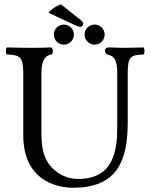

<svg xmlns="http://www.w3.org/2000/svg" viewBox="-20 -869 707 899"><path d="M323 10C529 10 578 -117 578 -295V-523C578 -606 591 -611 652 -614C658 -620 658 -641 652 -647C622 -646 578 -645 555 -645C532 -645 514 -647 488 -647C469.3 -647 466.3 -625 481 -614C516 -607 529 -589 529 -523V-277C529 -165 513 -31 345 -31C297 -31 255 -52 226 -81C173 -134 174 -204 174 -269V-523C174 -586 190 -609 221 -614C230 -616 230.9 -647 217 -647C192 -646 173 -645 132 -645C93 -645 49 -646 12 -647C6 -641 6 -620 12 -614C72.5 -611 89 -606 89 -523V-236C89 -32 234 10 323 10ZM232 -707C232 -681 253 -660 279 -660C305 -660 326 -681 326 -707C326 -733 305 -754 279 -754C253 -754 232 -733 232 -707ZM376 -707C376 -681 397 -660 423 -660C449 -660 470 -681 470 -707C470 -733 449 -754 423 -754C397 -754 376 -733 376 -707ZM264.9 -849.1C238.6 -838.9 220.5 -825.1 206.4 -809.5L325 -754C341.2 -746.1 351.9 -743.5 358.1 -743.5C364.3 -743.5 369.6 -749.7 369.6 -756.7C369.6 -762.9 366.6 -768.2 358.1 -775.2Z"/></svg>

Font: Libertinus Serif
Style: Regular
Weight: 400
Designer: Philipp H. Poll
Foundry: Khaled Hosny
Version: Version 6.2